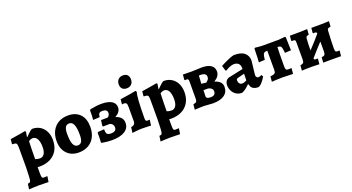

<svg xmlns="http://www.w3.org/2000/svg" viewBox="-57 -1460 4474 2439"><g transform="rotate(-20 2179.5 -241.0)"><path d="M29 163Q55 161 63 150Q71 139 73 105Q73 95 75 71Q79 -1 79 -42V-316Q79 -351 69 -363Q59 -375 30 -375H16L12 -381L18 -444Q82 -453 143.5 -464Q205 -475 223 -478L233 -467Q232 -461 228 -440Q224 -419 222 -400L226 -397Q301 -474 318 -474Q378 -474 423.5 -446Q469 -418 494 -367.5Q519 -317 519 -251Q519 -170 485 -111.5Q451 -53 389.5 -22Q328 9 246 9Q237 9 229 8Q221 7 218 7V94Q218 132 223 145Q228 158 249 158Q267 158 278 157Q289 156 292 156L295 160L283 233L253 232Q191 230 148 230Q114 230 72.5 232.5Q31 235 19 236ZM365 -211Q365 -283 343.5 -321.5Q322 -360 283 -360Q258 -360 228 -340Q223 -212 223 -99Q255 -87 285 -87Q323 -87 344 -119Q365 -151 365 -211Z M557 -220Q557 -298 587.5 -356.5Q618 -415 673.5 -446.5Q729 -478 803 -478Q906 -478 964 -417Q1022 -356 1022 -246Q1022 -168 992 -109.5Q962 -51 906 -19.5Q850 12 776 12Q676 12 616.5 -51Q557 -114 557 -220ZM862 -196Q862 -291 842.5 -334.5Q823 -378 783 -378Q747 -378 730.5 -350Q714 -322 714 -261Q714 -164 733.5 -120.5Q753 -77 793 -77Q829 -77 845.5 -105Q862 -133 862 -196Z M1088 -4 1080 -14Q1084 -54 1084 -99L1083 -141L1097 -151L1176 -156Q1175 -110 1188.5 -93Q1202 -76 1240 -76Q1315 -76 1315 -131Q1315 -179 1268 -195L1176 -194L1169 -203L1179 -279L1269 -280Q1299 -299 1299 -334Q1299 -383 1232 -383Q1203 -383 1191 -370Q1179 -357 1175 -320L1085 -315Q1092 -357 1090 -443L1101 -454Q1187 -472 1250 -472Q1341 -472 1389.5 -443Q1438 -414 1438 -359Q1438 -327 1420 -301Q1402 -275 1364 -253Q1413 -237 1436.5 -209.5Q1460 -182 1460 -140Q1460 -69 1398 -30Q1336 9 1224 9Q1165 9 1088 -4Z M1508 -64Q1537 -68 1551 -82.5Q1565 -97 1565 -125V-321Q1565 -354 1555.5 -366Q1546 -378 1520 -378Q1513 -378 1506 -376.5Q1499 -375 1497 -374L1504 -443Q1569 -451 1634 -462.5Q1699 -474 1718 -478L1729 -459Q1718 -437 1711.5 -343.5Q1705 -250 1705 -109Q1705 -88 1711 -79.5Q1717 -71 1733 -71Q1741 -71 1749 -72Q1757 -73 1760 -73L1762 -69L1752 4Q1739 3 1703.5 1.5Q1668 0 1630 0Q1597 0 1554 4.5Q1511 9 1498 11ZM1545 -627Q1545 -668 1569.5 -693Q1594 -718 1634 -718Q1672 -718 1693 -696Q1714 -674 1714 -636Q1714 -595 1690 -570.5Q1666 -546 1626 -546Q1587 -546 1566 -567.5Q1545 -589 1545 -627Z M1807 163Q1833 161 1841 150Q1849 139 1851 105Q1851 95 1853 71Q1857 -1 1857 -42V-316Q1857 -351 1847 -363Q1837 -375 1808 -375H1794L1790 -381L1796 -444Q1860 -453 1921.5 -464Q1983 -475 2001 -478L2011 -467Q2010 -461 2006 -440Q2002 -419 2000 -400L2004 -397Q2079 -474 2096 -474Q2156 -474 2201.5 -446Q2247 -418 2272 -367.5Q2297 -317 2297 -251Q2297 -170 2263 -111.5Q2229 -53 2167.5 -22Q2106 9 2024 9Q2015 9 2007 8Q1999 7 1996 7V94Q1996 132 2001 145Q2006 158 2027 158Q2045 158 2056 157Q2067 156 2070 156L2073 160L2061 233L2031 232Q1969 230 1926 230Q1892 230 1850.5 232.5Q1809 235 1797 236ZM2143 -211Q2143 -283 2121.5 -321.5Q2100 -360 2061 -360Q2036 -360 2006 -340Q2001 -212 2001 -99Q2033 -87 2063 -87Q2101 -87 2122 -119Q2143 -151 2143 -211Z M2383 3 2343 5 2350 -66Q2381 -71 2391.5 -82Q2402 -93 2402 -119L2403 -357Q2403 -392 2381 -392Q2374 -392 2367 -391Q2360 -390 2355 -390L2348 -398L2354 -467L2474 -465Q2521 -465 2608 -470Q2690 -470 2732.5 -441Q2775 -412 2775 -357Q2775 -324 2756.5 -297Q2738 -270 2699 -246Q2749 -231 2773.5 -205Q2798 -179 2798 -141Q2798 -69 2744 -30.5Q2690 8 2589 8Q2576 8 2526 4Q2480 0 2470 0Q2445 0 2422 1Q2399 2 2383 3ZM2599 -269Q2617 -284 2628 -297.5Q2639 -311 2639 -333Q2639 -361 2618 -374Q2597 -387 2553 -387Q2545 -387 2542.5 -385Q2540 -383 2540 -376L2534 -277ZM2529 -111Q2529 -92 2543 -83.5Q2557 -75 2590 -75Q2622 -75 2638.5 -90Q2655 -105 2655 -133Q2655 -154 2640 -169Q2625 -184 2596 -191H2532Z M3097 -63 3087 -67Q3056 -36 3025.5 -14Q2995 8 2976 8Q2937 8 2904.5 -12.5Q2872 -33 2853.5 -69Q2835 -105 2835 -148Q2835 -180 2852 -203.5Q2869 -227 2896 -233L3090 -274V-288Q3090 -327 3068 -348.5Q3046 -370 3006 -370Q2980 -370 2948 -356.5Q2916 -343 2890 -325L2880 -330L2859 -399Q2914 -429 2971 -453.5Q3028 -478 3053 -478Q3147 -478 3190.5 -439Q3234 -400 3234 -338Q3234 -324 3224 -246Q3223 -234 3218 -197Q3213 -160 3213 -145Q3213 -128 3222 -117.5Q3231 -107 3246 -107Q3265 -107 3288 -120L3304 -97Q3284 -60 3255 -27Q3226 6 3202 12Q3155 12 3128 -7Q3101 -26 3097 -63ZM3086 -121 3088 -211 2997 -188Q2985 -185 2980 -178.5Q2975 -172 2975 -160Q2975 -135 2988.5 -118.5Q3002 -102 3024 -102Q3037 -102 3054.5 -107.5Q3072 -113 3086 -121Z M3391 -65Q3423 -68 3438.5 -73.5Q3454 -79 3459.5 -91.5Q3465 -104 3465 -129V-385Q3438 -385 3425 -377.5Q3412 -370 3406.5 -350.5Q3401 -331 3396 -287L3314 -282Q3316 -292 3318 -349.5Q3320 -407 3321 -464L3329 -474L3414 -466H3650L3736 -474L3745 -464Q3746 -406 3747.5 -357Q3749 -308 3750 -287L3667 -282Q3662 -331 3657 -350.5Q3652 -370 3640.5 -377Q3629 -384 3602 -385Q3598 -293 3598 -120Q3598 -92 3606 -81.5Q3614 -71 3636 -71Q3650 -71 3661.5 -72Q3673 -73 3675 -73L3679 -69L3672 4L3636 3Q3534 0 3528 0Q3500 0 3453 2Q3406 4 3385 6Z M4325 -75 4329 -68 4322 1 4198 0 4081 1 4086 -71Q4115 -72 4126.5 -85Q4138 -98 4138 -129V-264Q4063 -184 3983 -92Q3985 -80 3990.5 -76Q3996 -72 4008 -72Q4017 -72 4022.5 -73Q4028 -74 4030 -74L4035 -67L4028 3Q4015 3 3981 1.5Q3947 0 3917 0Q3877 0 3840.5 1.5Q3804 3 3791 4L3797 -66Q3829 -72 3839 -84Q3849 -96 3849 -126V-357Q3849 -380 3843.5 -387Q3838 -394 3821 -394L3801 -393L3794 -402L3800 -466H3898Q3937 -466 3978 -467.5Q4019 -469 4035 -470L4030 -396Q4004 -392 3997 -385Q3990 -378 3988 -356Q3982 -268 3982 -200Q4062 -283 4137 -373Q4136 -385 4129.5 -389.5Q4123 -394 4111 -394L4090 -393L4084 -402L4090 -466H4203Q4238 -466 4276.5 -467.5Q4315 -469 4330 -470L4325 -398Q4297 -393 4288 -386Q4279 -379 4278 -359Q4269 -213 4269 -121Q4269 -94 4275.5 -83.5Q4282 -73 4300 -73Q4309 -73 4316 -74Q4323 -75 4325 -75Z"/></g></svg>

Font: Alegreya ExtraBold
Style: Regular
Weight: 800
Designer: Juan Pablo del Peral
Foundry: Huerta Tipografica
Version: Version 2.007; ttfautohint (v1.6)